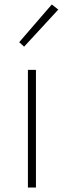

<svg xmlns="http://www.w3.org/2000/svg" viewBox="-20 -840 285 860"><path d="M105 0V-527H141V0ZM88 -631 66 -651 212 -820 241 -797Z"/></svg>

Font: Noto Sans SC Thin
Style: Regular
Weight: 100
Designer: Ryoko NISHIZUKA 西塚涼子 (kana, bopomofo & ideographs); Paul D. Hunt (Latin, Greek & Cyrillic); Sandoll Communications 산돌커뮤니
Foundry: Adobe
Version: Version 2.004-H2;hotconv 1.0.118;makeotfexe 2.5.65603